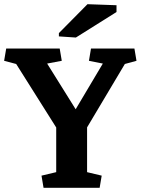

<svg xmlns="http://www.w3.org/2000/svg" viewBox="-46 -891 668 911"><path d="M220.7 -286.1 30.8 -587.4 -26.4 -602.5 -16.6 -660.6H237.3L247.1 -602.5L177.7 -589.4L313 -372.6L441.9 -589.4L376 -602.5L385.7 -660.6H591.8L601.6 -602.5L546.4 -587.4L367.2 -286.6V-74.2L436.5 -57.6L426.8 0H160.6L150.9 -57.6L220.7 -74.2ZM233.4 -733.9 369.1 -871.1 506.8 -866.2V-834L314 -712.9L233.4 -718.3Z"/></svg>

Font: Noticia Text
Style: Bold
Weight: 700
Designer: JM Sole
Foundry: JM Sole
Version: Version 1.003